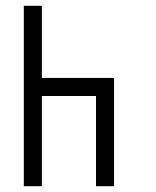

<svg xmlns="http://www.w3.org/2000/svg" viewBox="-20 -645 540 665"><path d="M62.5 -625Q62.5 -625 62.5 0H125V-312.5H312.5V0H375Q375 0 375 -375H125Q125 -375 125 -625Z"/></svg>

Font: CalcUnifontExMono
Style: Regular
Weight: 500
Version: Version 15.0.06